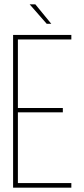

<svg xmlns="http://www.w3.org/2000/svg" viewBox="-20 -860 385 880"><path d="M116 -840H142L215 -751H194ZM62 -365H268V-345H62V-21H307V0H40V-700H307V-679H62Z"/></svg>

Font: Bebas Neue Light
Style: Regular
Weight: 300
Designer: Ryoichi Tsunekawa
Foundry: Ryoichi Tsunekawa
Version: Version 1.003;PS 001.003;hotconv 1.0.70;makeotf.lib2.5.58329